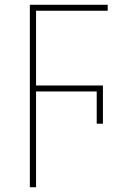

<svg xmlns="http://www.w3.org/2000/svg" viewBox="-20 -548 540 804"><path d="M131 236V-165H385V-30H411V-190H131V-503H431V-528H105V236Z"/></svg>

Font: Noto Sans Mono UI Condensed Thin
Style: Regular
Weight: 250
Width: 3
Designer: Monotype Design team
Foundry: Monotype Imaging Inc.
Version: 1.000